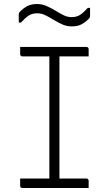

<svg xmlns="http://www.w3.org/2000/svg" viewBox="-20 -933 540 953"><path d="M275 -20H222L225 -31Q225 -51 225 -72Q225 -93 225 -114Q225 -185 225 -255.5Q225 -326 225 -396.5Q225 -467 225 -538Q225 -609 225 -680H281L275 -669Q275 -653 275 -636Q275 -619 275 -602Q275 -529 275 -456.5Q275 -384 275 -311Q275 -238 275 -165.5Q275 -93 275 -20ZM420 0H91Q88 0 86 -1Q84 -2 82.5 -3.5Q81 -5 80.5 -7Q80 -9 80 -11Q80 -18 80 -23.5Q80 -29 80 -35Q80 -41 80 -47H409Q412 -47 414.5 -45.5Q417 -44 418.5 -41.5Q420 -39 420 -36Q420 -30 420 -24Q420 -18 420 -12.5Q420 -7 420 0ZM80 -700H409Q414 -700 417 -697Q420 -694 420 -689Q420 -684 420 -679.5Q420 -675 420 -671Q420 -667 420 -662.5Q420 -658 420 -653H91Q86 -653 83 -656.5Q80 -660 80 -664Q80 -669 80 -673.5Q80 -678 80 -682Q80 -686 80 -690.5Q80 -695 80 -700ZM335 -848Q361 -848 378 -859.5Q395 -871 416 -894H427Q427 -885 427 -875Q427 -865 427 -854Q427 -851 426 -847.5Q425 -844 420 -839Q404 -823 385 -812.5Q366 -802 336 -802Q311 -802 289 -812Q267 -822 246.5 -834.5Q226 -847 206 -857Q186 -867 165 -867Q139 -867 122 -855.5Q105 -844 84 -821H73Q73 -830 73 -840.5Q73 -851 73 -861Q73 -863 74 -867Q75 -871 80 -876Q96 -892 115 -902.5Q134 -913 164 -913Q189 -913 211.5 -903Q234 -893 254.5 -880.5Q275 -868 294.5 -858Q314 -848 335 -848Z"/></svg>

Font: Recursive Light
Style: Regular
Weight: 300
Version: Version 1.085